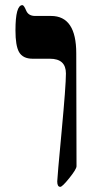

<svg xmlns="http://www.w3.org/2000/svg" viewBox="-20 -725 377 745"><path d="M276.9 -80.1Q276.9 -68.8 249.3 -34.4Q221.7 0 213.9 0Q202.1 0 202.1 -21Q202.1 -34.2 219 -213.6Q235.8 -393.1 235.8 -439.9Q235.8 -497.1 173.8 -497.1H106.9Q68.4 -497.1 53.7 -523.4Q40 -547.9 40 -606.9Q40 -705.1 66.9 -705.1Q72.8 -705.1 81.5 -684.1Q90.3 -663.1 116.2 -663.1H178.2Q275.9 -663.1 275.9 -518.1Z"/></svg>

Font: Ezra SIL
Style: Regular
Weight: 400
Designer: Development by SIL's NRSI team. OpenType tables by Ralph Hancock ( hancock@dircon.co.uk )
Foundry: SIL International, Version 2.51: 2007
Version: Version 2.51, 2007